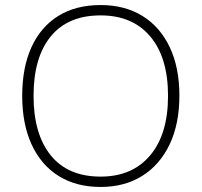

<svg xmlns="http://www.w3.org/2000/svg" viewBox="-20 -733 799 761"><path d="M68 -353Q68 -465 104.5 -545.5Q141 -626 210.5 -669.5Q280 -713 379 -713Q475 -713 545 -669.5Q615 -626 653 -545.5Q691 -465 691 -354Q691 -242 652.5 -161Q614 -80 544 -36Q474 8 379 8Q281 8 211.5 -36Q142 -80 105 -161Q68 -242 68 -353ZM113 -353Q113 -202 181 -117.5Q249 -33 379 -33Q504 -33 575 -117Q646 -201 646 -353Q646 -505 575.5 -588.5Q505 -672 379 -672Q249 -672 181 -588.5Q113 -505 113 -353Z"/></svg>

Font: Mulish ExtraLight
Style: Regular
Weight: 200
Designer: Vernon Adams
Foundry: Vernon Adams
Version: Version 3.603